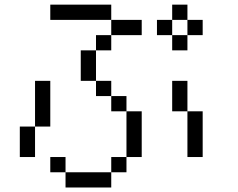

<svg xmlns="http://www.w3.org/2000/svg" viewBox="-20 -887 1040 840"><path d="M600 -800V-733.3H466.7V-800ZM600 -200H533.3V-400H600ZM866.7 -800V-733.3H800V-800ZM266.7 -133.3H200V-200H266.7ZM266.7 -66.7V-133.3H466.7V-66.7ZM866.7 -200H800V-400H866.7ZM533.3 -133.3H466.7V-200H533.3ZM533.3 -466.7V-400H466.7V-466.7ZM200 -800V-866.7H466.7V-800ZM200 -333.3H133.3V-533.3H200ZM800 -400H733.3V-533.3H800ZM800 -666.7H733.3V-733.3H800ZM800 -800H733.3V-866.7H800ZM466.7 -733.3V-666.7H400V-733.3ZM466.7 -466.7H400V-533.3H466.7ZM733.3 -800V-733.3H666.7V-800ZM133.3 -333.3V-200H66.7V-333.3ZM400 -666.7V-533.3H333.3V-666.7Z"/></svg>

Font: Galmuri14 Regular
Style: Regular
Weight: 400
Designer: Lee Minseo (quiple)
Version: Version 2.399;hotconv 1.1.1;makeotfexe 2.6.0 DEVELOPMENT